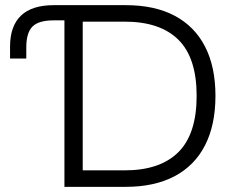

<svg xmlns="http://www.w3.org/2000/svg" viewBox="-20 -725 939 745"><path d="M230 0V-646H188Q130 -646 106 -622Q82 -598 82 -541V-498H19V-544Q19 -624 61.5 -664.5Q104 -705 189 -705H468Q580 -705 657.5 -664Q735 -623 775.5 -544.5Q816 -466 816 -353Q816 -240 775.5 -161Q735 -82 657 -41Q579 0 468 0ZM301 -64H464Q601 -64 672 -134.5Q743 -205 743 -353Q743 -501 672 -571Q601 -641 464 -641H301Z"/></svg>

Font: Nunito Sans 7pt Light
Style: Regular
Weight: 300
Designer: Vernon Adams
Foundry: Vernon Adams
Version: Version 3.101;gftools[0.9.27]